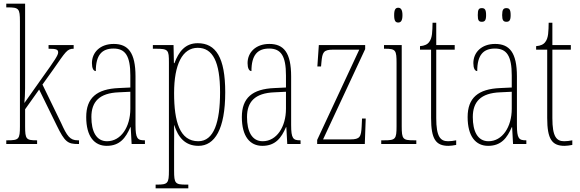

<svg xmlns="http://www.w3.org/2000/svg" viewBox="-20 -780 3140 1040"><path d="M14 0H181V-20H178C122 -20 116 -26 116 -96V-188L192 -295L287 -101C331 -10 348 0 402 0H408V-20H401C359 -20 343 -43 311 -114L210 -322L268 -403C336 -500 343 -516 379 -516V-536H243V-516C285 -516 295 -512 295 -496C295 -481 277 -454 211 -362L112 -222C117 -266 116 -336 116 -373V-760H14V-740H21C82 -740 88 -734 88 -664V-96C88 -26 82 -20 21 -20H14Z M558 10C629 10 661 -33 686 -91H688L693 0H765V-20H763C725 -20 714 -29 714 -103V-366C714 -495 674 -542 596 -542C522 -542 478 -496 478 -438C478 -411 486 -395 499 -395C499 -482 532 -517 595 -517C659 -517 686 -477 686 -371V-306L623 -303C504 -298 447 -250 447 -146C447 -41 491 10 558 10ZM560 -15C501 -15 475 -69 475 -146C475 -228 517 -276 624 -280L686 -283V-191C686 -92 635 -15 560 -15Z M823 240H1000V220H989C929 220 923 214 923 144V14C923 -34 924 -77 923 -102H924C945 -35 984 10 1055 10C1143 10 1200 -80 1200 -280C1200 -469 1149 -546 1051 -546C983 -546 948 -500 925 -438H922L920 -536H808V-516H823C892 -516 895 -510 895 -441V144C895 214 889 220 828 220H823ZM1054 -15C954 -15 923 -120 923 -276C923 -431 968 -521 1051 -521C1133 -521 1172 -444 1172 -280C1172 -119 1139 -15 1054 -15Z M1401 10C1472 10 1504 -33 1529 -91H1531L1536 0H1608V-20H1606C1568 -20 1557 -29 1557 -103V-366C1557 -495 1517 -542 1439 -542C1365 -542 1321 -496 1321 -438C1321 -411 1329 -395 1342 -395C1342 -482 1375 -517 1438 -517C1502 -517 1529 -477 1529 -371V-306L1466 -303C1347 -298 1290 -250 1290 -146C1290 -41 1334 10 1401 10ZM1403 -15C1344 -15 1318 -69 1318 -146C1318 -228 1360 -276 1467 -280L1529 -283V-191C1529 -92 1478 -15 1403 -15Z M1698 0H1956L1961 -138H1941L1939 -95C1936 -39 1930 -25 1878 -25H1730L1958 -514V-536H1707L1699 -420H1719L1721 -442C1726 -497 1732 -511 1784 -511H1926L1698 -22Z M2137 -658C2150 -658 2160 -666 2160 -698C2160 -729 2150 -738 2137 -738C2123 -738 2115 -729 2115 -698C2115 -666 2123 -658 2137 -658ZM2045 0H2235V-20H2222C2162 -20 2156 -26 2156 -96V-536H2060V-516H2066C2124 -516 2128 -508 2128 -437V-96C2128 -26 2122 -20 2061 -20H2045Z M2409 10C2420 10 2436 8 2451 5V-20C2434 -17 2423 -15 2407 -15C2365 -15 2343 -40 2343 -140V-511H2443V-536H2343V-657H2323C2322 -610 2322 -575 2305 -553C2296 -540 2280 -532 2255 -530V-511H2315V-141C2315 -26 2341 10 2409 10Z M2723 -662C2739 -662 2746 -670 2746 -698C2746 -728 2739 -736 2723 -736C2707 -736 2700 -728 2700 -698C2700 -670 2707 -662 2723 -662ZM2590 -662C2606 -662 2613 -670 2613 -698C2613 -728 2606 -736 2590 -736C2573 -736 2568 -728 2568 -698C2568 -670 2573 -662 2590 -662ZM2624 10C2695 10 2727 -33 2752 -91H2754L2759 0H2831V-20H2829C2791 -20 2780 -29 2780 -103V-366C2780 -495 2740 -542 2662 -542C2588 -542 2544 -496 2544 -438C2544 -411 2552 -395 2565 -395C2565 -482 2598 -517 2661 -517C2725 -517 2752 -477 2752 -371V-306L2689 -303C2570 -298 2513 -250 2513 -146C2513 -41 2557 10 2624 10ZM2626 -15C2567 -15 2541 -69 2541 -146C2541 -228 2583 -276 2690 -280L2752 -283V-191C2752 -92 2701 -15 2626 -15Z M3038 10C3049 10 3065 8 3080 5V-20C3063 -17 3052 -15 3036 -15C2994 -15 2972 -40 2972 -140V-511H3072V-536H2972V-657H2952C2951 -610 2951 -575 2934 -553C2925 -540 2909 -532 2884 -530V-511H2944V-141C2944 -26 2970 10 3038 10Z"/></svg>

Font: Noto Serif Sinhala ExtraCondensed Thin
Style: Regular
Weight: 100
Width: 2
Designer: Jelle Bosma - Monotype Design Team
Foundry: Monotype Imaging Inc.
Version: Version 2.007